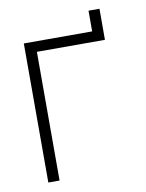

<svg xmlns="http://www.w3.org/2000/svg" viewBox="-67 -589 485 639"><g transform="rotate(-10 175.0 -270.0)"><path d="M45 0V-470H276V-540H313V-435H83V0Z"/></g></svg>

Font: Kreadon
Style: Regular
Weight: 400
Designer: kohakuno
Foundry: StudioGnu
Version: Version 1.000;Glyphs 3.1.2 (3151)